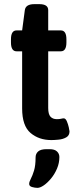

<svg xmlns="http://www.w3.org/2000/svg" viewBox="-20 -670 382 928"><path d="M228 7Q168 7 127.5 -27.5Q87 -62 87 -146V-422H60Q33 -422 33 -465V-480Q33 -523 60 -523H87L100 -621Q104 -650 146 -650H170Q213 -650 213 -621V-523H274Q301 -523 301 -480V-465Q301 -422 274 -422H213V-148Q213 -118 224 -106Q235 -94 255 -94Q267 -94 275 -96Q283 -98 288 -98Q297 -98 303 -84Q309 -70 312.5 -54.5Q316 -39 316 -35Q316 -15 300 -6Q284 3 263 5Q242 7 228 7ZM161 238Q149 238 135 234Q121 230 121 219Q121 209 129 194Q137 179 144.5 154.5Q152 130 152 91Q152 73 164.5 62Q177 51 205 51H220Q244 51 255.5 62Q267 73 267 89Q267 118 255.5 145Q244 172 226.5 193Q209 214 191.5 226Q174 238 161 238Z"/></svg>

Font: Asap SemiBold
Style: Regular
Weight: 600
Designer: Pablo Cosgaya
Foundry: Omnibus-Type
Version: Version 3.001; ttfautohint (v1.8.3)